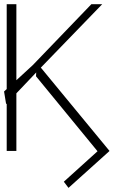

<svg xmlns="http://www.w3.org/2000/svg" viewBox="-24 -732 557 931"><path d="M55.4 -711.6V-343L134.9 -416.2L419 -711.6H471.6L174 -404.1L507.1 0L308.2 179L285.5 149.1L448.9 1.4L150.6 -362.2L151.6 -380.7L55.4 -279.5V0H8.5V-230.1L5.7 -227.3L-4.3 -288.4L8.5 -300.1V-711.6Z"/></svg>

Font: Inter UI Thin
Style: Regular
Weight: 100
Designer: Rasmus Andersson
Foundry: rsms
Version: 3.2;8d6f07862